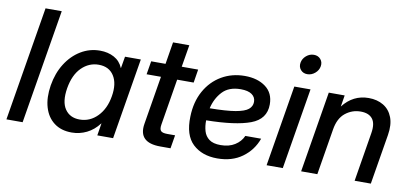

<svg xmlns="http://www.w3.org/2000/svg" viewBox="-69 -962 2574 1203"><g transform="rotate(10 1217.5 -360.5)"><path d="M239.3 -727.5 118.7 0H15.6L136.2 -727.5Z M431.6 10.3Q364.3 10.3 319.6 -23.7Q274.9 -57.6 257.1 -117.9Q239.3 -178.2 252 -257.8Q265.1 -337.4 303.2 -397.7Q341.3 -458 397.2 -491.9Q453.1 -525.9 519.5 -525.9Q569.8 -525.9 608.9 -504.9Q647.9 -483.9 665.5 -441.4H666.5L679.2 -515.6H779.8L694.3 0H593.8L606.4 -77.6H605Q571.8 -33.7 526.9 -11.7Q481.9 10.3 431.6 10.3ZM466.8 -78.6Q532.7 -78.6 580.3 -127.7Q627.9 -176.8 641.1 -257.8Q654.8 -339.4 623.5 -388.4Q592.3 -437.5 526.4 -437.5Q464.4 -437.5 417.7 -391.4Q371.1 -345.2 356.4 -257.8Q342.3 -170.4 373.5 -124.5Q404.8 -78.6 466.8 -78.6Z M1144.5 -515.6 1130.9 -430.7H1025.9L977.5 -136.2Q972.7 -107.4 982.7 -96.2Q992.7 -85 1023.4 -85H1073.7L1059.6 0H994.6Q851.6 0 872.1 -123L922.9 -430.7H831.5L845.7 -515.6H937L960 -656.2H1063.5L1040 -515.6Z M1357.9 11.7Q1260.7 11.7 1202.1 -43.7Q1143.6 -99.1 1147.5 -217.3Q1149.9 -311 1188.7 -380.9Q1227.5 -450.7 1293 -489Q1358.4 -527.3 1440.4 -527.3Q1521.5 -527.3 1573 -489Q1624.5 -450.7 1624.5 -378.4Q1624.5 -284.7 1529.8 -249.3Q1435.1 -213.9 1249 -211.4Q1248 -174.8 1257.1 -143.6Q1266.1 -112.3 1291.5 -93.3Q1316.9 -74.2 1364.7 -74.2Q1418 -74.2 1454.8 -97.4Q1491.7 -120.6 1507.8 -157.7H1608.4Q1581.1 -82 1516.6 -35.2Q1452.1 11.7 1357.9 11.7ZM1257.8 -289.6Q1362.8 -290.5 1420.7 -300.5Q1478.5 -310.5 1501.5 -329.6Q1524.4 -348.6 1524.4 -377Q1524.4 -406.7 1500.2 -423.8Q1476.1 -440.9 1429.7 -440.9Q1353.5 -440.9 1312.7 -396.7Q1272 -352.5 1257.8 -289.6Z M1670.9 0 1756.3 -515.6H1859.4L1773.9 0ZM1822.3 -606Q1795.9 -606 1780 -624.5Q1764.2 -643.1 1768.6 -669.4Q1772.9 -695.8 1794.7 -714.4Q1816.4 -732.9 1843.3 -732.9Q1870.1 -732.9 1886 -714.4Q1901.9 -695.8 1897.5 -669.4Q1893.1 -643.1 1871.1 -624.5Q1849.1 -606 1822.3 -606Z M2042 -293 1993.7 0H1890.6L1975.6 -515.6H2076.7L2064.9 -442.9Q2129.4 -525.9 2228.5 -525.9Q2282.7 -525.9 2322.5 -502Q2362.3 -478 2380.1 -431.6Q2397.9 -385.3 2386.7 -317.9L2334 0H2231L2282.2 -312Q2292.5 -374 2269 -403.8Q2245.6 -433.6 2193.8 -433.6Q2139.2 -433.6 2096.4 -399.4Q2053.7 -365.2 2042 -293Z"/></g></svg>

Font: Inter Display Medium
Style: Italic
Weight: 500
Italic angle: -9.39999°
Designer: Rasmus Andersson
Foundry: rsms
Version: Version 4.000;git-a52131595